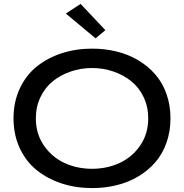

<svg xmlns="http://www.w3.org/2000/svg" viewBox="-20 -961 950 991"><path d="M319.8 -891.1 396 -940.9 523.9 -805.2 473.1 -763.2ZM455.1 -710Q521 -710 581.3 -695.3Q641.6 -680.7 692.4 -650.6Q743.2 -620.6 780.5 -578.1Q817.9 -535.6 838.9 -477.1Q859.9 -418.5 859.9 -350.1Q859.9 -281.7 838.9 -223.1Q817.9 -164.6 780.5 -122.1Q743.2 -79.6 692.4 -49.6Q641.6 -19.5 581.3 -4.9Q521 9.8 455.1 9.8Q372.1 9.8 299.1 -13.9Q226.1 -37.6 170.4 -82Q114.7 -126.5 82.3 -195.6Q49.8 -264.6 49.8 -350.1Q49.8 -435.5 82.3 -504.6Q114.7 -573.7 170.4 -618.2Q226.1 -662.6 299.1 -686.3Q372.1 -710 455.1 -710ZM165 -350.1Q165 -271 206.1 -210.7Q247.1 -150.4 312.3 -120.1Q377.4 -89.8 455.1 -89.8Q532.7 -89.8 597.9 -120.1Q663.1 -150.4 704.1 -210.7Q745.1 -271 745.1 -350.1Q745.1 -409.7 721.4 -459.5Q697.8 -509.3 657.5 -541.7Q617.2 -574.2 564.9 -592Q512.7 -609.9 455.1 -609.9Q397.5 -609.9 345.2 -592Q293 -574.2 252.7 -541.7Q212.4 -509.3 188.7 -459.5Q165 -409.7 165 -350.1Z"/></svg>

Font: Copperplate Sans CC Heavy
Style: Regular
Weight: 400
Designer: indestructible type*
Foundry: Cowboy Collective
Version: Version 1.000